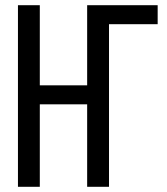

<svg xmlns="http://www.w3.org/2000/svg" viewBox="-20 -718 640 738"><path d="M49 0H133V-317H315V0H399V-625H586V-698H315V-390H133V-698H49Z"/></svg>

Font: IBM Plex Mono
Style: Regular
Weight: 400
Monospace: yes
Designer: Mike Abbink, Paul van der Laan, Pieter van Rosmalen
Foundry: Bold Monday
Version: Version 2.004